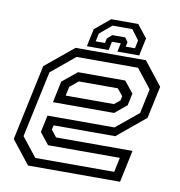

<svg xmlns="http://www.w3.org/2000/svg" viewBox="-78 -762 783 835"><g transform="rotate(10 313.0 -345.0)"><path d="M526 -540 607 -437 576.5 -294.5 452 -191.5H180L175.5 -172L199.5 -141.5H537L507 0H100.5L19.5 -103L90.5 -437L215.5 -540ZM452.8 -437.5 493.2 -386.8 482 -333.8 429.5 -290.2H159.5L179.2 -384.2L244.2 -437.5ZM497.8 -501.8H226.5L121.8 -415.2L59.2 -122.5L126 -38H474.5L488 -102.2H171L130.2 -153.5L146.2 -228.5H442.2L541 -309.8L564 -417.8ZM427 -398.5H254.5L217.5 -368L209 -328H422L447.5 -349L451.5 -368ZM465.5 -689.5 510 -633.5 493.5 -555.5H397.5L405.5 -593.5H366.5L358.5 -555.5H262.5L279 -633.5L346.5 -689.5ZM444.2 -663H356.8L304 -618.5L296.5 -583H337.5L342 -603.5L363.5 -622.2H420L433.5 -603.5L429 -583H470L477.5 -618.5Z"/></g></svg>

Font: Tourney Thin
Style: Italic
Weight: 100
Italic angle: -12°
Designer: Tyler Finck
Foundry: Etcetera Type Co
Version: Version 1.015